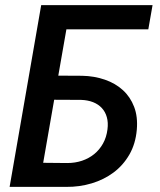

<svg xmlns="http://www.w3.org/2000/svg" viewBox="-20 -731 627 751"><path d="M560.1 -616.2H239.7L208 -435.1L301.8 -434.6Q349.1 -433.6 390.1 -419.4Q431.2 -405.3 460.4 -378.7Q489.7 -352.1 504.6 -313.2Q519.5 -274.4 515.1 -223.6Q510.3 -168.5 486.1 -126.5Q461.9 -84.5 424.3 -56.4Q386.7 -28.3 338.9 -13.9Q291 0.5 238.8 0H17.6L141.1 -710.9H576.7ZM191.9 -340.8 148.9 -94.2 243.2 -93.3Q273.9 -93.3 300.8 -102.3Q327.6 -111.3 348.4 -128.2Q369.1 -145 382.8 -169.4Q396.5 -193.8 400.4 -225.1Q403.8 -251.5 397.9 -272.5Q392.1 -293.5 378.4 -308.3Q364.7 -323.2 344.2 -331.3Q323.7 -339.4 297.4 -340.3Z"/></svg>

Font: Roboto Mono Medium
Style: Italic
Weight: 500
Designer: Google
Version: Version 2.000985; 2015; ttfautohint (v1.3)